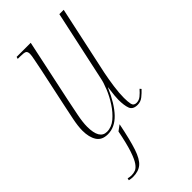

<svg xmlns="http://www.w3.org/2000/svg" viewBox="-240 -592 877 877"><g transform="rotate(-45 198.0 -154.0)"><path d="M304 10Q274 10 266 -11Q258 -32 258 -69Q258 -81 259.5 -96Q261 -111 265 -142H264Q232 -68 195 -29.5Q158 9 113 9Q75 9 58.5 -17Q42 -43 42 -85Q42 -114 50.5 -155.5Q59 -197 66 -230L105 -413Q110 -439 115.5 -465.5Q121 -492 121 -502Q121 -518 112.5 -522Q104 -526 78 -526H65L68 -536H159L94 -230Q87 -196 78.5 -153.5Q70 -111 70 -83Q70 -2 118 -2Q148 -2 173.5 -23.5Q199 -45 219.5 -76.5Q240 -108 253 -140Q266 -172 270 -193L344 -536H372L300 -201Q293 -166 287.5 -127Q282 -88 282 -57Q282 -32 285.5 -16Q289 0 307 0Q323 0 336 -10.5Q349 -21 362 -36L368 -29Q355 -15 339.5 -2.5Q324 10 304 10ZM57 228Q46 228 32 225L34 215Q46 218 57 218Q70 218 82 213.5Q94 209 106 192Q118 175 130.5 137.5Q143 100 156 34L183 14Q166 99 150.5 145.5Q135 192 113.5 210Q92 228 57 228Z"/></g></svg>

Font: Noto Serif Display ExtraCondensed Thin
Style: Italic
Weight: 100
Width: 2
Italic angle: -12°
Designer: Monotype Design Team
Foundry: Monotype Imaging Inc.
Version: Version 2.009